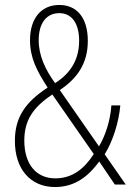

<svg xmlns="http://www.w3.org/2000/svg" viewBox="-20 -744 535 774"><path d="M219 -724C147 -724 101 -671 101 -582C101 -511 128 -459 172 -391C82 -332 40 -271 40 -176C40 -63 102 10 202 10C283 10 338 -35 380 -93L443 0H487L402 -122C435 -175 459 -251 465 -319H429C425 -258 404 -195 379 -154L221 -381C292 -428 334 -489 334 -579C334 -675 288 -724 219 -724ZM219 -691C270 -691 299 -649 299 -580C299 -509 269 -451 202 -409C163 -463 136 -519 136 -582C136 -649 166 -691 219 -691ZM191 -363 358 -123C320 -64 272 -25 203 -25C126 -25 78 -82 78 -177C78 -257 111 -310 191 -363Z"/></svg>

Font: Noto Sans Tamil Condensed ExtraLight
Style: Regular
Weight: 200
Width: 3
Designer: Jelle Bosma - Monotype Design Team
Foundry: Monotype Imaging Inc.
Version: Version 2.004